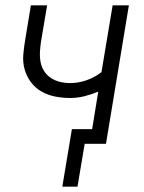

<svg xmlns="http://www.w3.org/2000/svg" viewBox="-20 -540 540 721"><path d="M271 161H214L250 -55H326L349 -196Q323 -185 296.5 -178.5Q270 -172 244 -172Q215 -172 187 -177.5Q159 -183 135.5 -196.5Q112 -210 96 -231.5Q80 -253 72.5 -279.5Q65 -306 67.5 -335Q70 -364 75 -393L96 -520H157L134 -384Q131 -364 130 -344.5Q129 -325 132.5 -306.5Q136 -288 146 -272.5Q156 -257 171.5 -247Q187 -237 205.5 -232.5Q224 -228 243 -228Q274 -228 304.5 -238.5Q335 -249 361 -269L403 -520H464L378 0H298Z"/></svg>

Font: Iosevka Term Curly Lt Obl
Style: Regular
Weight: 300
Italic angle: -9°
Designer: Belleve Invis
Foundry: Belleve Invis
Version: Version 32.3.0